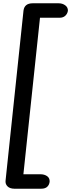

<svg xmlns="http://www.w3.org/2000/svg" viewBox="-20 -792 437 1168"><path d="M227 -719 118 309Q116 326 105.5 341Q95 356 68 356Q40 356 25.5 341.5Q11 327 14 305L123 -728Q126 -750 140 -761Q154 -772 179 -772Q202 -772 216.5 -760.5Q231 -749 227 -719ZM65 356 72 268H225Q250 268 266.5 279.5Q283 291 282 313Q280 332 267.5 344Q255 356 231 356ZM172 -684 177 -772H337Q360 -772 377 -759.5Q394 -747 393 -726Q390 -708 377 -696Q364 -684 342 -684Z"/></svg>

Font: Edu NSW ACT Foundation SemiBold
Style: Regular
Weight: 600
Version: Version 1.003